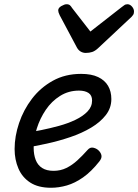

<svg xmlns="http://www.w3.org/2000/svg" viewBox="-20 -868 653 907"><path d="M221 19Q161 19 123 -5.5Q85 -30 67 -72Q49 -114 49 -164Q49 -224 70 -286.5Q91 -349 131 -401.5Q171 -454 229.5 -486.5Q288 -519 363 -519Q412 -519 443.5 -504Q475 -489 490.5 -462.5Q506 -436 506 -400Q506 -358 480 -324.5Q454 -291 410.5 -265Q367 -239 312.5 -220.5Q258 -202 201 -189.5Q144 -177 91 -169L100 -240Q133 -245 175 -253.5Q217 -262 259 -273.5Q301 -285 336.5 -302Q372 -319 393.5 -341.5Q415 -364 415 -393Q415 -418 398 -429Q381 -440 353 -440Q304 -440 264 -415Q224 -390 196.5 -349.5Q169 -309 154 -261.5Q139 -214 139 -170Q139 -138 148.5 -113Q158 -88 179 -74.5Q200 -61 233 -61Q266 -61 293.5 -74.5Q321 -88 345.5 -110.5Q370 -133 394 -160Q406 -174 422 -170Q438 -166 448 -155Q458 -144 459.5 -132Q461 -120 449 -105Q411 -57 372.5 -30Q334 -3 296 8Q258 19 221 19ZM582 -848Q594 -848 603.5 -837Q613 -826 613 -814Q613 -804 609.5 -798.5Q606 -793 602 -789L443 -640Q429 -627 415.5 -622.5Q402 -618 385 -618Q372 -618 361 -624.5Q350 -631 343 -644L262 -796Q258 -804 256.5 -809.5Q255 -815 255 -819Q255 -831 270 -839.5Q285 -848 294 -848Q305 -848 310.5 -843Q316 -838 320 -831L407 -719L553 -833Q560 -838 566.5 -843Q573 -848 582 -848Z"/></svg>

Font: Playwrite US Trad
Style: Regular
Weight: 400
Designer: Veronika Burian, José Scaglione
Foundry: TypeTogether
Version: Version 1.002